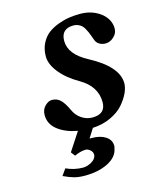

<svg xmlns="http://www.w3.org/2000/svg" viewBox="-99 -513 625 771"><g transform="rotate(-15 213.5 -127.5)"><path d="M188 88.9Q167 88.9 141.1 101.1L127.9 84L177.7 7.8Q128.4 -1 96.7 -25.4Q64.9 -49.8 64.9 -87.9Q64.9 -110.4 79.3 -124.8Q93.8 -139.2 108.4 -139.2Q129.9 -139.2 144.5 -124.5Q158.7 -110.4 171.9 -81.1Q183.1 -56.2 203.9 -42.5Q224.6 -28.8 248.5 -28.8Q303.2 -28.8 303.2 -78.1Q303.2 -144.5 235.8 -183.1Q186.5 -211.4 158.4 -246.6Q130.4 -281.7 130.4 -314Q130.4 -344.2 142.3 -367.9Q154.3 -391.6 172.6 -405.5Q190.9 -419.4 215.6 -428.5Q240.2 -437.5 262.5 -440.7Q284.7 -443.8 307.1 -443.8Q354 -443.8 388.2 -419.7Q422.4 -395.5 426.3 -358.9Q428.7 -336.9 416 -322.5Q403.3 -308.1 389.2 -304.2Q372.6 -299.8 357.2 -305.9Q341.8 -312 335.9 -326.2L329.6 -343.3Q324.7 -356.4 322.3 -362.3Q319.8 -368.2 314.2 -378.2Q308.6 -388.2 303.2 -393.1Q297.9 -397.9 289.1 -401.9Q280.3 -405.8 270 -405.8Q217.8 -405.8 217.8 -355Q217.8 -299.3 292 -259.8Q407.2 -198.7 407.2 -128.9Q407.2 -110.8 397 -88.6Q386.7 -66.4 367.4 -44.2Q348.1 -22 314.2 -6.1Q280.3 9.8 238.8 11.7L214.8 49.8H223.1Q258.8 49.8 281 64.2Q303.2 78.6 303.2 104Q303.2 107.9 300.8 115.2Q294.9 148.4 255.4 168.7Q215.8 189 159.2 189Q132.8 189 114.3 183.8Q95.7 178.7 70.8 167L89.8 140.1Q124 155.8 160.2 155.8Q176.3 155.8 194.3 146Q212.4 136.2 215.8 120.1V116.2Q215.8 105 206.1 96.9Q196.3 88.9 188 88.9Z"/></g></svg>

Font: Linux Libertine G
Style: Semibold Italic
Weight: 600
Italic angle: -11.5°
Designer: Philipp H. Poll
Foundry: Philipp H. Poll
Version: Version 5.1.1